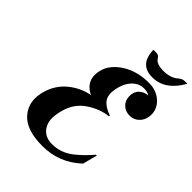

<svg xmlns="http://www.w3.org/2000/svg" viewBox="-251 -1057 1210 1210"><g transform="rotate(45 353.5 -452.0)"><path d="M584.5 -687.5Q564.5 -700.7 533.2 -700.7Q498 -700.7 469.2 -677.7Q430.7 -647 414.1 -585.9Q406.2 -556.6 406.2 -533.7Q406.2 -503.9 418.9 -483.4Q441.4 -448.2 503.4 -426.8L501.5 -419.4Q430.7 -412.6 360.8 -366.2Q291 -319.8 267.6 -231.9Q256.8 -191.4 256.3 -159.7Q256.3 -122.1 271.5 -95.7Q302.2 -41.5 372.1 -41.5Q447.8 -41.5 509.8 -88.4Q563.5 -129.4 615.2 -190.4H623L597.2 -92.3L595.7 -91.8Q486.8 9.8 337.9 9.8Q197.8 9.8 137.7 -54.7Q92.3 -103.5 92.3 -170.4Q92.3 -199.7 101.1 -231.9Q123.5 -315.4 186.5 -367.7Q249.5 -419.9 327.6 -434.1Q297.4 -448.2 279.3 -469.2Q253.9 -499 253.9 -541Q253.9 -562 260.3 -585.4Q278.8 -653.8 355.5 -701.7Q429.2 -747.1 531.7 -747.1Q607.9 -747.1 653.3 -696.3Q684.1 -661.6 684.1 -617.2Q684.1 -570.3 654.3 -540Q628.9 -514.2 590.8 -514.2Q552.7 -514.2 527.8 -538.6Q502.9 -563 502.9 -601.6Q502.9 -644.5 532.2 -668Q553.2 -685.1 584.5 -687.5ZM403.8 -914.1H430.2Q450.7 -914.1 461.4 -895.5Q479.5 -864.3 542 -864.3Q604.5 -864.3 640.6 -895.5Q663.1 -914.1 680.2 -914.1H706.5Q635.3 -786.1 521 -786.1Q406.7 -786.1 403.8 -914.1Z"/></g></svg>

Font: Cursive Sans
Style: Bold
Weight: 700
Italic angle: -15°
Designer: Wojciech Kalinowski "wmk69" (wmk69@o2.pl)
Foundry: Wojciech Kalinowski "wmk69" (wmk69@o2.pl)
Version: Wersja 3.1.0; 2022-02-18